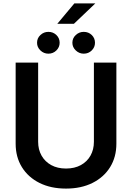

<svg xmlns="http://www.w3.org/2000/svg" viewBox="-20 -1094 774 1125"><path d="M530.2 -727.3H661.9V-252.1Q661.9 -174 625.2 -114.7Q588.4 -55.4 522 -22.2Q455.6 11 366.8 11Q277.7 11 211.3 -22.2Q144.9 -55.4 108.3 -114.7Q71.7 -174 71.7 -252.1V-727.3H203.5V-263.1Q203.5 -217.7 223.5 -182.2Q243.6 -146.7 280.2 -126.6Q316.8 -106.5 366.8 -106.5Q416.9 -106.5 453.7 -126.6Q490.4 -146.7 510.3 -182.2Q530.2 -217.7 530.2 -263.1ZM315.7 -954.5 415.8 -1074.2H538.7L413 -954.5ZM263.5 -779.5Q236.5 -779.5 216.8 -798.5Q197.1 -817.5 197.1 -843.4Q197.1 -870.4 216.8 -888.8Q236.5 -907.3 263.5 -907.3Q291.2 -907.3 310.4 -888.8Q329.5 -870.4 329.5 -843.4Q329.5 -817.5 310.4 -798.5Q291.2 -779.5 263.5 -779.5ZM470.5 -779.5Q443.9 -779.5 424 -798.5Q404.1 -817.5 404.1 -843.4Q404.1 -870.4 424 -888.8Q443.9 -907.3 470.5 -907.3Q498.6 -907.3 517.6 -888.8Q536.6 -870.4 536.6 -843.4Q536.6 -817.5 517.6 -798.5Q498.6 -779.5 470.5 -779.5Z"/></svg>

Font: InterMG SemiBold
Style: Regular
Weight: 600
Designer: Rasmus Andersson
Foundry: rsms
Version: Version 3.019;December 26, 2023;FontCreator 15.0.0.2955 64-b